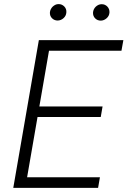

<svg xmlns="http://www.w3.org/2000/svg" viewBox="-20 -904 627 924"><path d="M464.8 -340.8H160.6L110.4 -50.8H460.9L452.1 0H43.9L167 -710.9H573.7L564.5 -659.7H215.8L169.4 -391.6H473.6ZM220.2 -844.2Q220.7 -852.1 224.4 -859.4Q228 -866.7 233.6 -872.1Q239.3 -877.4 246.3 -880.9Q253.4 -884.3 261.7 -884.3Q278.3 -884.3 289.6 -872.6Q300.8 -860.8 299.3 -844.2Q298.3 -828.1 286.1 -816.9Q273.9 -805.7 257.8 -805.2Q241.2 -805.2 230.2 -816.4Q219.2 -827.6 220.2 -844.2ZM427.7 -843.8Q428.2 -851.6 431.6 -858.9Q435.1 -866.2 440.7 -871.6Q446.3 -877 453.6 -880.4Q460.9 -883.8 469.2 -883.8Q485.8 -883.8 496.8 -872.1Q507.8 -860.4 506.8 -843.8Q505.9 -827.6 493.4 -816.4Q481 -805.2 465.3 -804.7Q448.7 -804.7 437.7 -815.9Q426.8 -827.1 427.7 -843.8Z"/></svg>

Font: TypoPRO Roboto Mono
Style: Italic
Weight: 300
Designer: Google
Version: Version 2.000986; 2015; ttfautohint (v1.3)